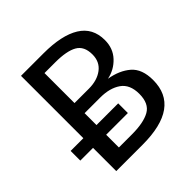

<svg xmlns="http://www.w3.org/2000/svg" viewBox="-181 -836 982 982"><g transform="rotate(-45 310.0 -344.5)"><path d="M575 -196Q575 0 302 0H112V-168H20V-238H112V-689H275Q406 -689 475.5 -646Q545 -603 545 -515Q545 -455 507.5 -415Q470 -375 416 -364Q487 -352 531 -314Q575 -276 575 -196ZM207 -614V-397H311Q371 -397 409.5 -426Q448 -455 448 -508Q448 -568 407.5 -591Q367 -614 285 -614ZM475 -196Q475 -264 432 -294Q389 -324 320 -324H207V-238H364V-168H207V-76H302Q386 -76 430.5 -101Q475 -126 475 -196Z"/></g></svg>

Font: FiraGOUPP
Style: Medium
Weight: 400
Designer: bBox Type
Foundry: bBox Type GmbH
Version: Version 1.001